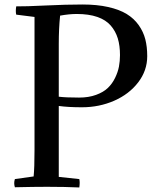

<svg xmlns="http://www.w3.org/2000/svg" viewBox="-20 -827 701 850"><path d="M51.8 -798.8Q92.3 -798.3 182.4 -802.7Q272.5 -807.1 345.2 -807.1Q409.7 -807.1 459.2 -795.9Q508.8 -784.7 541 -764.9Q573.2 -745.1 594 -715.8Q614.7 -686.5 623.3 -653.1Q631.8 -619.6 631.8 -578.1Q631.8 -514.6 591.8 -462.4Q551.8 -410.2 485.6 -381.1Q419.4 -352.1 342.8 -352.1Q282.2 -352.1 240.2 -357.9V-43.9L331.1 -34.2Q334.5 -19.5 331.1 2.9Q268.1 0 189 0Q129.9 0 45.9 2Q40 -16.1 45.9 -34.2L128.9 -45.9Q132.8 -84 132.8 -163.1V-752L51.8 -762.2Q48.3 -776.9 51.8 -798.8ZM240.2 -632.8V-398.9Q271 -395 330.1 -395Q372.6 -395 405.3 -407Q438 -418.9 457.5 -437.7Q477.1 -456.5 489.5 -482.2Q502 -507.8 506.6 -532.2Q511.2 -556.6 511.2 -583Q511.2 -625 501.5 -657Q491.7 -689 470.2 -713.9Q448.7 -738.8 410.9 -752Q373 -765.1 319.8 -765.1Q286.1 -765.1 246.1 -757.8Q240.2 -700.7 240.2 -632.8Z"/></svg>

Font: Adamina
Style: Regular
Weight: 400
Designer: Cyreal (www.cyreal.org)
Foundry: Cyreal (www.cyreal.org)
Version: Version 1.010